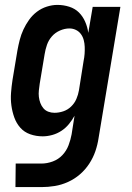

<svg xmlns="http://www.w3.org/2000/svg" viewBox="-20 -548 540 783"><path d="M43 215 44 119H149Q172 119 195 110.5Q218 102 234.5 84.5Q251 67 259.5 44.5Q268 22 272 0L284 -76Q274 -58 261 -42Q248 -26 230.5 -14.5Q213 -3 193 2.5Q173 8 154 8Q127 8 103 -0.5Q79 -9 63 -27Q47 -45 38.5 -68.5Q30 -92 26.5 -117.5Q23 -143 25 -169.5Q27 -196 31 -222L51 -342Q55 -364 60.5 -385.5Q66 -407 75.5 -427.5Q85 -448 98.5 -467Q112 -486 130.5 -500Q149 -514 171 -521Q193 -528 214 -528Q239 -528 262.5 -520.5Q286 -513 302 -497Q318 -481 327.5 -459Q337 -437 340 -414L358 -520H471L382 15Q378 42 369 68.5Q360 95 344 119.5Q328 144 306 163Q284 182 257.5 194Q231 206 203.5 210.5Q176 215 149 215ZM202 -88Q220 -88 238 -94Q256 -100 270 -113.5Q284 -127 291.5 -144.5Q299 -162 302 -180L321 -300Q324 -314 325 -328.5Q326 -343 325.5 -357Q325 -371 321.5 -384.5Q318 -398 310 -409Q302 -420 289.5 -426Q277 -432 263 -432Q244 -432 224.5 -423.5Q205 -415 191.5 -399.5Q178 -384 171.5 -365Q165 -346 162 -327L142 -207Q140 -193 138.5 -179.5Q137 -166 138.5 -153Q140 -140 144.5 -128Q149 -116 157 -106.5Q165 -97 177 -92.5Q189 -88 202 -88Z"/></svg>

Font: Iosevka Oblique
Style: Bold
Weight: 700
Italic angle: -9°
Monospace: yes
Designer: Belleve Invis
Foundry: Belleve Invis
Version: Version 32.5.0; ttfautohint (v1.8.4)